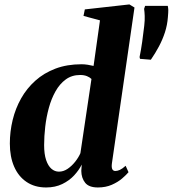

<svg xmlns="http://www.w3.org/2000/svg" viewBox="-20 -837 781 868"><path d="M486 -99Q483.5 -81 487.5 -72.5Q491.5 -64 501.5 -64Q511 -64 522 -69Q533 -74 548 -87.5L561 -58.5Q551.5 -47 532.5 -30.5Q513.5 -14 485.8 -1.8Q458 10.5 422.5 10.5Q382 10.5 365 -10.8Q348 -32 347.5 -64.5L349.5 -93Q337.5 -68.5 315.5 -44.5Q293.5 -20.5 261.5 -5Q229.5 10.5 188.5 10.5Q137 10.5 100 -14.5Q63 -39.5 43.8 -84Q24.5 -128.5 24.5 -188Q24.5 -242 37.2 -294.5Q50 -347 75.5 -392.2Q101 -437.5 139.8 -472.2Q178.5 -507 230.8 -526.8Q283 -546.5 348.5 -546.5Q362.5 -546.5 376.8 -544.2Q391 -542 403 -539L432 -745L357.5 -765L363.5 -794.5L565 -817L588 -803ZM393.5 -480Q386 -487.5 373 -492.8Q360 -498 342.5 -498Q305 -498 277.5 -478Q250 -458 231 -424.2Q212 -390.5 200.8 -349.2Q189.5 -308 184.5 -264.2Q179.5 -220.5 179.5 -181Q179.5 -140 188.5 -113.5Q197.5 -87 212.5 -74Q227.5 -61 246.5 -61Q267 -61 285.8 -73.8Q304.5 -86.5 319.8 -105.8Q335 -125 343.5 -144.5ZM662 -567 613 -571 611 -579Q618 -613.5 622.8 -647.8Q627.5 -682 632 -720Q635 -745.5 634.2 -764.8Q633.5 -784 631.5 -797L636 -810.5H738.5Q740.5 -801.5 740.8 -791.5Q741 -781.5 739 -759.5Q736.5 -724.5 725.8 -691.2Q715 -658 698.5 -627Q682 -596 662 -567Z"/></svg>

Font: Merriweather 72pt ExtraBold
Style: Italic
Weight: 800
Italic angle: -7.8°
Version: Version 2.101